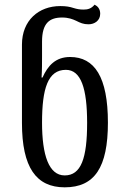

<svg xmlns="http://www.w3.org/2000/svg" viewBox="-20 -792 524 822"><path d="M257 10C385 10 442 -75 442 -267C442 -462 385 -548 280 -548C219 -548 185 -512 162 -460H158C160 -491 160 -528 160 -552V-614C160 -693 192 -717 246 -717C273 -717 291 -710 306 -703C324 -694 337 -688 359 -688C385 -688 409 -704 409 -733C409 -755 397 -766 385 -772C371 -755 356 -751 338 -751C322 -751 310 -753 294 -758C279 -763 263 -766 238 -766C146 -766 74 -705 74 -601V-266C74 -75 135 10 257 10ZM257 -41C189 -41 160 -128 160 -267C160 -413 185 -493 262 -493C327 -493 353 -413 353 -266C353 -114 327 -41 257 -41Z"/></svg>

Font: Noto Serif Georgian ExtraCondensed
Style: Regular
Weight: 400
Width: 2
Designer: Monotype Design Team, Akaki Razmadze
Foundry: Google LLC
Version: Version 2.003